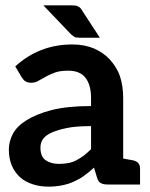

<svg xmlns="http://www.w3.org/2000/svg" viewBox="-20 -690 560 717"><path d="M478 -91C477 -91 473 -92 467 -93C461 -94 451 -96 440 -98V-325C440 -354 436 -381 428 -405C420 -429 406 -450 390 -468C374 -485 354 -499 331 -509C307 -519 280 -524 250 -524C167 -524 96 -496 37 -442L60 -403C64 -397 68 -391 74 -387C80 -383 88 -381 96 -381C106 -381 115 -383 123 -388C131 -393 140 -397 150 -403C160 -409 172 -414 185 -419C198 -424 215 -426 235 -426C263 -426 284 -418 298 -401C312 -384 320 -359 320 -324V-294C262 -294 212 -289 173 -279C134 -269 103 -256 79 -241C55 -226 38 -209 28 -190C18 -171 13 -151 13 -132C13 -109 17 -89 24 -72C31 -55 42 -40 55 -28C68 -16 84 -8 102 -2C120 4 140 7 162 7C180 7 197 5 212 2C227 -1 241 -5 254 -11C267 -17 281 -24 293 -33C306 -42 318 -52 331 -64L342 -28C345 -17 350 -9 357 -6C364 -2 373 -1 385 -1H427H440H503V-60C503 -77 495 -87 478 -91ZM320 -133C311 -124 302 -116 293 -109C284 -102 275 -97 266 -92C257 -87 246 -83 235 -81C224 -79 213 -78 200 -78C179 -78 163 -83 150 -92C137 -101 131 -117 131 -139C131 -150 134 -161 140 -170C146 -179 156 -187 171 -194C186 -201 206 -207 230 -212C254 -217 284 -219 320 -219ZM249 -670H142L246 -561C250 -558 252 -557 254 -555C256 -553 259 -552 260 -551C262 -550 265 -550 268 -550C271 -550 274 -549 277 -549H353L287 -650C285 -654 283 -657 280 -660C278 -663 274 -664 271 -666C269 -668 266 -669 263 -669C259 -669 254 -670 249 -670Z"/></svg>

Font: SVN-Aleo
Style: Bold
Weight: 700
Designer: Alessio Laiso
Version: Version 1.2.2